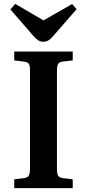

<svg xmlns="http://www.w3.org/2000/svg" viewBox="-20 -978 452 998"><path d="M54 0V-46L105 -52Q124 -55 130 -65.5Q136 -76 136 -104V-611Q136 -637 129.5 -646.5Q123 -656 103 -658L54 -664V-710H358V-664L306 -658Q288 -656 282 -645.5Q276 -635 276 -607V-100Q276 -74 282 -64.5Q288 -55 308 -52L358 -46V0ZM205 -761Q191 -761 179.5 -768Q168 -775 152 -793L34 -929L59 -958L206 -872L355 -957L378 -930L255 -789Q243 -775 231.5 -768Q220 -761 205 -761Z"/></svg>

Font: Literata 36pt SemiBold
Style: Regular
Weight: 600
Designer: Latin by Veronika Burian and Jose Scaglione. Greek by Irene Vlachou. Cyrillic by Vera Evstafieva.
Foundry: TypeTogether
Version: Version 3.002